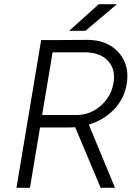

<svg xmlns="http://www.w3.org/2000/svg" viewBox="-20 -890 658 910"><path d="M169 -286 179 -345H346Q386 -345 422.5 -364.5Q459 -384 485 -418.5Q511 -453 518 -497Q529 -562 491.5 -602Q454 -642 383 -642H229L238 -700L388 -701Q455 -702 501.5 -674.5Q548 -647 569.5 -599Q591 -551 580 -489Q570 -430 531.5 -384Q493 -338 435 -312Q377 -286 310 -286ZM58 0 175 -700H239L122 0ZM457 0 335 -290 392 -321 525 0ZM308 -744 448 -870H534L385 -744Z"/></svg>

Font: Figtree Light Light
Style: Italic
Weight: 300
Italic angle: -9.5°
Version: Version 2.000